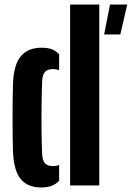

<svg xmlns="http://www.w3.org/2000/svg" viewBox="-20 -820 583 849"><path d="M290 0V-800H419V0ZM37.5 -147.5Q36.5 -175.5 36 -215.5Q35.5 -255.5 35.5 -299Q35.5 -342.5 36 -382.8Q36.5 -423 37.5 -453Q41.5 -537 73.5 -573Q105.5 -609 163.5 -609Q192 -609 210 -601.8Q228 -594.5 241.5 -580V-510Q227.5 -514.5 214 -514.5Q190 -514.5 179 -502.2Q168 -490 166.5 -463.5Q164.5 -414 163.8 -354.8Q163 -295.5 163.8 -238Q164.5 -180.5 166.5 -136.5Q168 -110 179 -97.8Q190 -85.5 214 -85.5Q227.5 -85.5 241.5 -90V-20.5Q227.5 -6 208.8 1.5Q190 9 162 9Q103.5 9 72.5 -27.2Q41.5 -63.5 37.5 -147.5ZM440.5 -667.5 466.5 -800H542.5L512 -667.5Z"/></svg>

Font: Big Shoulders Stencil Display ExtraBold
Style: Regular
Weight: 800
Designer: Patric King
Foundry: XO Type Co
Version: Version 1.000